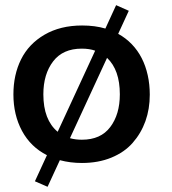

<svg xmlns="http://www.w3.org/2000/svg" viewBox="-20 -611 658 733"><path d="M343.3 -417.5Q321.8 -425.3 292 -425.3Q220.2 -425.3 183.1 -377Q145.5 -328.1 145.5 -251Q145.5 -153.3 200.2 -107.9ZM247.1 -83.5Q267.6 -77.6 292.5 -77.6Q364.7 -77.6 400.9 -126Q437.5 -174.3 437.5 -251Q437.5 -344.2 388.7 -390.1ZM293 11.2Q248 11.2 208.5 0.5L161.6 102.1L113.3 81.1L159.2 -18.6Q97.2 -49.8 64 -111.3Q31.2 -172.4 31.2 -250.5Q31.2 -325.7 60.5 -384.5Q89.8 -443.4 149.9 -478.5Q210.4 -513.7 293.5 -513.7Q342.8 -513.7 382.3 -502L423.3 -591.3L471.7 -569.8L431.2 -481.9Q460.4 -465.8 483.2 -442.1Q505.9 -418.5 521 -388.9Q536.1 -359.4 543.9 -324.2Q551.8 -289.1 551.8 -249.5Q551.8 -194.8 535.2 -148.4Q518.6 -102.1 486.3 -65.4Q455.1 -29.8 405.3 -9.3Q355.5 11.2 293 11.2Z"/></svg>

Font: Ride Light
Style: Bold
Weight: 600
Version: Version 3.000